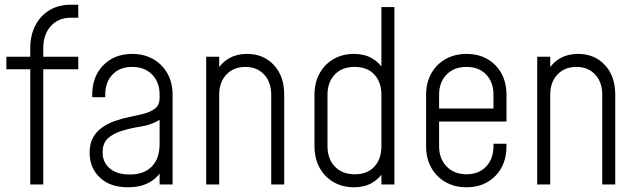

<svg xmlns="http://www.w3.org/2000/svg" viewBox="-20 -780 2690 812"><path d="M108 0V-487H7V-540H108V-576Q108 -630.5 129.2 -672Q150.5 -713.5 189 -736.8Q227.5 -760 279 -760H311V-705H279Q226.5 -705 194.8 -669.5Q163 -634 163 -576V-540H311V-487H163V0Z M522 12Q445 12 402 -29.2Q359 -70.5 359 -134Q359 -174 374.5 -200.2Q390 -226.5 414.2 -242.5Q438.5 -258.5 465 -268Q497.5 -279.5 530.8 -286Q564 -292.5 592.2 -300.2Q620.5 -308 637.8 -322.8Q655 -337.5 655 -365V-379Q655 -432.5 623.2 -464.8Q591.5 -497 539 -497Q486.5 -497 455.8 -464.8Q425 -432.5 425 -379V-369H370V-379Q370 -456.5 417 -504.2Q464 -552 539 -552Q589 -552 627.5 -530.2Q666 -508.5 688 -469.5Q710 -430.5 710 -379V0H655V-71L664 -59Q644 -25.5 608.2 -6.8Q572.5 12 522 12ZM528.5 -42Q589.5 -42 622.2 -76Q655 -110 655 -171V-273Q619 -251.5 575.2 -244.8Q531.5 -238 493 -226Q459.5 -215.5 436.8 -195.2Q414 -175 414 -136Q414 -94 444 -68Q474 -42 528.5 -42Z M852 0V-540H907V-472L898 -483Q917.5 -516 949.8 -534Q982 -552 1024.5 -552Q1094.5 -552 1138.2 -505Q1182 -458 1182 -379V0H1127V-379Q1127 -432.5 1097 -464.8Q1067 -497 1018 -497Q968 -497 937.5 -464.8Q907 -432.5 907 -379V0Z M1477 12Q1428.5 12 1390.8 -9.8Q1353 -31.5 1331.5 -70.8Q1310 -110 1310 -162V-379Q1310 -430.5 1331.5 -469.5Q1353 -508.5 1390.8 -530.2Q1428.5 -552 1477 -552Q1520 -552 1551.5 -534.5Q1583 -517 1602 -486L1593 -474V-750H1648V0H1593V-66L1602 -54Q1583 -23 1551.5 -5.5Q1520 12 1477 12ZM1480.5 -43Q1534 -43 1563.5 -75.5Q1593 -108 1593 -161V-379Q1593 -432.5 1563.2 -464.8Q1533.5 -497 1480 -497Q1426.5 -497 1395.8 -464.8Q1365 -432.5 1365 -379V-162Q1365 -109 1395.8 -76Q1426.5 -43 1480.5 -43Z M1953 12Q1903 12 1864.5 -9.8Q1826 -31.5 1804 -70.8Q1782 -110 1782 -162V-379Q1782 -430.5 1804 -469.5Q1826 -508.5 1864.5 -530.2Q1903 -552 1953 -552Q2028 -552 2075 -504.2Q2122 -456.5 2122 -379V-266H1823V-321H2067V-379Q2067 -432.5 2036.2 -464.8Q2005.5 -497 1953 -497Q1900.5 -497 1868.8 -464.8Q1837 -432.5 1837 -379V-162Q1837 -109 1868.8 -76Q1900.5 -43 1953 -43Q2005.5 -43 2036.2 -76Q2067 -109 2067 -162V-172H2122V-162Q2122 -84 2075 -36Q2028 12 1953 12Z M2252 0V-540H2307V-472L2298 -483Q2317.5 -516 2349.8 -534Q2382 -552 2424.5 -552Q2494.5 -552 2538.2 -505Q2582 -458 2582 -379V0H2527V-379Q2527 -432.5 2497 -464.8Q2467 -497 2418 -497Q2368 -497 2337.5 -464.8Q2307 -432.5 2307 -379V0Z"/></svg>

Font: Mohave Light Light
Style: Regular
Weight: 300
Version: Version 2.003